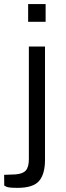

<svg xmlns="http://www.w3.org/2000/svg" viewBox="-45 -742 320 928"><path d="M172.5 30.5Q172.5 99.5 143.8 132.8Q115 166 39.5 166Q-3.5 166 -14 160.5Q-24.5 155 -24.5 155L-25 103L29 101Q65 98.5 79.8 82Q94.5 65.5 94.5 26.5V-517H172.5ZM175.5 -722.5V-636.5H91V-722.5Z"/></svg>

Font: Public Sans Thin Light
Style: Regular
Weight: 300
Version: Version 1.007